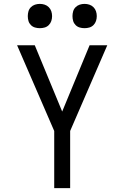

<svg xmlns="http://www.w3.org/2000/svg" viewBox="-20 -968 640 988"><path d="M259 0V-294L68 -735H159L300 -394L441 -735H532L341 -294V0ZM415 -823Q402 -823 390 -826.5Q378 -830 369 -839Q360 -848 356.5 -860Q353 -872 353 -885Q353 -898 356.5 -910Q360 -922 369 -931Q378 -940 390 -944Q402 -948 415 -948Q428 -948 440 -944Q452 -940 461 -931Q470 -922 474 -910Q478 -898 478 -885Q478 -872 474 -860Q470 -848 461 -839Q452 -830 440 -826.5Q428 -823 415 -823ZM185 -823Q172 -823 160 -826.5Q148 -830 139 -839Q130 -848 126.5 -860Q123 -872 123 -885Q123 -898 126.5 -910Q130 -922 139 -931Q148 -940 160 -944Q172 -948 185 -948Q198 -948 210 -944Q222 -940 231 -931Q240 -922 244 -910Q248 -898 248 -885Q248 -872 244 -860Q240 -848 231 -839Q222 -830 210 -826.5Q198 -823 185 -823Z"/></svg>

Font: Iosevka Extended
Style: Regular
Weight: 400
Width: 7
Monospace: yes
Designer: Belleve Invis
Foundry: Belleve Invis
Version: Version 32.5.0; ttfautohint (v1.8.4)